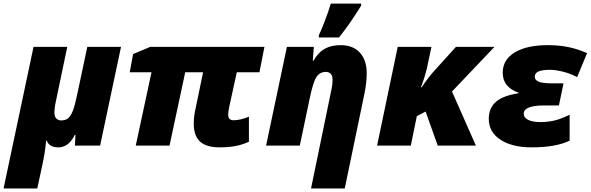

<svg xmlns="http://www.w3.org/2000/svg" viewBox="-60 -816 3310 1076"><path d="M266.1 9.8Q216.3 9.8 202.1 -27.8H198.2Q193.4 37.6 174.8 120.1L148.9 240.2H-40L127.9 -553.2H316.9L253.9 -252Q245.1 -213.9 245.1 -183.1Q245.1 -161.6 256.1 -151.4Q267.1 -141.1 282.2 -141.1Q307.6 -141.1 322.5 -153.8Q337.4 -166.5 348.6 -196.3Q359.9 -226.1 372.1 -284.2L429.2 -553.2H618.2L501 0H359.9L362.8 -60.1H358.9Q325.7 9.8 266.1 9.8Z M1335 -22Q1270.5 9.8 1172.9 9.8Q1095.7 9.8 1060.8 -22.7Q1025.9 -55.2 1025.9 -123Q1025.9 -165 1036.1 -208L1078.1 -411.1H978L890.1 0H700.7L789.1 -411.1H667L686 -513.2L781.7 -553.2H1421.9L1394 -411.1H1267.1L1225.1 -219.2Q1218.8 -189.9 1218.8 -171.9Q1218.8 -142.1 1250 -142.1Q1286.1 -142.1 1335 -162.1Z M1803.7 -371.1Q1803.7 -392.1 1793 -402.6Q1782.2 -413.1 1767.1 -413.1Q1732.4 -413.1 1713.9 -385.3Q1695.3 -357.4 1676.8 -270L1620.1 0H1431.2L1547.9 -553.2H1698.7L1692.9 -476.1H1696.8Q1723.6 -522.5 1760 -542.7Q1796.4 -563 1849.1 -563Q1918 -563 1956.5 -521.2Q1995.1 -479.5 1995.1 -405.8Q1995.1 -354 1982.9 -293.9L1872.1 240.2H1683.1L1794.9 -301.8Q1803.7 -339.8 1803.7 -371.1ZM1726.6 -618.2Q1739.3 -644 1759.8 -697Q1780.3 -750 1793.9 -795.9H1963.9V-784.2Q1949.7 -762.2 1936 -740.7Q1922.4 -719.2 1907.7 -697.5Q1893.1 -675.8 1876.2 -653.3Q1859.4 -630.9 1839.8 -606H1726.6Z M2168.9 -553.2H2357.9L2333 -436Q2327.6 -411.6 2316.7 -377.2Q2305.7 -342.8 2298.8 -327.1H2303.2Q2341.8 -385.3 2378.9 -424.8L2495.1 -553.2H2710.9L2473.1 -303.2L2606.9 0H2393.1L2325.2 -190.9L2275.9 -165L2242.2 0H2053.2Z M3072.3 -225.1H2988.3Q2933.6 -225.1 2904.3 -213.4Q2875 -201.7 2875 -179.2Q2875 -156.2 2900.4 -144Q2925.8 -131.8 2968.3 -131.8Q3007.8 -131.8 3044.2 -139.9Q3080.6 -147.9 3132.3 -172.9V-27.8Q3055.2 9.8 2918.9 9.8Q2809.6 9.8 2744.4 -33.2Q2679.2 -76.2 2679.2 -149.9Q2679.2 -210.4 2719.2 -245.4Q2759.3 -280.3 2845.2 -293V-296.9Q2757.3 -328.1 2757.3 -408.2Q2757.3 -481.4 2824.7 -522.2Q2892.1 -563 3010.3 -563Q3071.8 -563 3125 -552.2Q3178.2 -541.5 3230 -518.1L3174.3 -383.8Q3137.2 -403.8 3095.2 -414.3Q3053.2 -424.8 3022.9 -424.8Q2981 -424.8 2959 -416Q2937 -407.2 2937 -386.2Q2937 -367.2 2959 -358.2Q2981 -349.1 3028.3 -349.1H3098.1Z"/></svg>

Font: Open Sans Extrabold
Style: Italic
Weight: 800
Italic angle: -12°
Foundry: Ascender Corporation
Version: Version 1.10